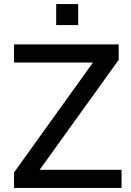

<svg xmlns="http://www.w3.org/2000/svg" viewBox="-20 -923 642 943"><path d="M49 0V-76L464 -654L466 -616H49V-705H563V-629L148 -52L145 -89H577V0ZM256 -800V-903H364V-800Z"/></svg>

Font: Nunito Sans 11pt SemiBold
Style: Regular
Weight: 600
Version: Version 3.101;gftools[0.9.27]